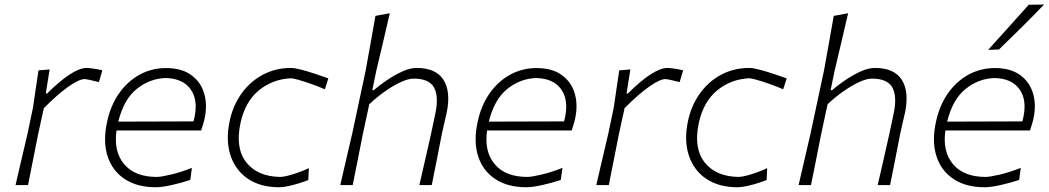

<svg xmlns="http://www.w3.org/2000/svg" viewBox="-20 -798 4522 828"><path d="M47 0Q60 -56 72 -107.5Q84 -159 98.5 -220.5L122.5 -335.5Q128 -373.5 134 -414Q140 -454.5 146 -494.5L194 -498.5L177.5 -395H183.5Q237.5 -449 280.8 -477Q324 -505 353.5 -505Q361.5 -505 382.2 -502.2Q403 -499.5 421.5 -494.5L406.5 -444Q387.5 -448.5 369.2 -452.8Q351 -457 345 -457Q322 -457 276 -425Q230 -393 169 -331.5L144.5 -219.5Q132.5 -158.5 122.2 -107.2Q112 -56 101 0Z M651.5 9.5Q571.5 9.5 518 -25.8Q464.5 -61 444 -124.2Q423.5 -187.5 441.5 -271Q456.5 -342.5 493 -394.8Q529.5 -447 581.8 -475.8Q634 -504.5 696 -504.5Q763 -504.5 804.2 -474.8Q845.5 -445 860.2 -395.8Q875 -346.5 862.5 -287.5Q860 -275.5 855.5 -261Q851 -246.5 847.5 -235.5H482.5Q469.5 -144 515.8 -89.5Q562 -35 656 -35Q674 -35 716.8 -45Q759.5 -55 807.5 -74L800.5 -22Q765 -10 721.5 -0.2Q678 9.5 651.5 9.5ZM695 -461.5Q626 -459.5 570 -414.8Q514 -370 490 -273.5L814.5 -274.5Q817 -284.5 819 -293.5Q834.5 -369 801.2 -414.2Q768 -459.5 695 -461.5Z M1184.5 9.5Q1102.5 9.5 1048.8 -27.2Q995 -64 974 -128Q953 -192 970 -274Q984 -342 1021.2 -394.2Q1058.5 -446.5 1113.5 -475.8Q1168.5 -505 1235 -505Q1251.5 -505 1281.5 -497Q1311.5 -489 1343.2 -478.2Q1375 -467.5 1396 -460L1381 -413Q1349.5 -426.5 1319.2 -437Q1289 -447.5 1266 -454Q1243 -460.5 1234.5 -460.5Q1155 -456.5 1096 -408Q1037 -359.5 1017 -267Q994 -159 1042.2 -97.8Q1090.5 -36.5 1188.5 -35Q1201.5 -35 1223.5 -40.8Q1245.5 -46.5 1269.5 -55.2Q1293.5 -64 1312 -73L1309.5 -21.5Q1296 -16 1273.2 -8.8Q1250.5 -1.5 1226.2 4Q1202 9.5 1184.5 9.5Z M1447.5 0Q1460.5 -56 1472.2 -107.2Q1484 -158.5 1498.5 -220L1557 -494Q1568.5 -557.5 1579 -616.2Q1589.5 -675 1599 -729.5L1661 -741Q1647 -680.5 1632.8 -619.5Q1618.5 -558.5 1603 -494L1585.5 -409H1591.5Q1614.5 -429 1647 -451.2Q1679.5 -473.5 1713.8 -489.2Q1748 -505 1776.5 -505Q1859.5 -505 1892.2 -454.2Q1925 -403.5 1906.5 -312.5Q1902 -292 1896.8 -270.5Q1891.5 -249 1885.5 -220.5Q1873.5 -159.5 1863.5 -107.8Q1853.5 -56 1842 0H1788.5Q1801.5 -56 1813.2 -107.5Q1825 -159 1838.5 -219L1857 -306.5Q1873 -380.5 1852.2 -419.8Q1831.5 -459 1763.5 -459Q1741.5 -459 1709.5 -444.5Q1677.5 -430 1641.8 -405Q1606 -380 1572.5 -348.5L1544.5 -218.5Q1532.5 -158 1522.5 -107.2Q1512.5 -56.5 1501 0Z M2249.5 9.5Q2169.5 9.5 2116 -25.8Q2062.5 -61 2042 -124.2Q2021.5 -187.5 2039.5 -271Q2054.5 -342.5 2091 -394.8Q2127.5 -447 2179.8 -475.8Q2232 -504.5 2294 -504.5Q2361 -504.5 2402.2 -474.8Q2443.5 -445 2458.2 -395.8Q2473 -346.5 2460.5 -287.5Q2458 -275.5 2453.5 -261Q2449 -246.5 2445.5 -235.5H2080.5Q2067.5 -144 2113.8 -89.5Q2160 -35 2254 -35Q2272 -35 2314.8 -45Q2357.5 -55 2405.5 -74L2398.5 -22Q2363 -10 2319.5 -0.2Q2276 9.5 2249.5 9.5ZM2293 -461.5Q2224 -459.5 2168 -414.8Q2112 -370 2088 -273.5L2412.5 -274.5Q2415 -284.5 2417 -293.5Q2432.5 -369 2399.2 -414.2Q2366 -459.5 2293 -461.5Z M2551.5 0Q2564.5 -56 2576.5 -107.5Q2588.5 -159 2603 -220.5L2627 -335.5Q2632.5 -373.5 2638.5 -414Q2644.5 -454.5 2650.5 -494.5L2698.5 -498.5L2682 -395H2688Q2742 -449 2785.2 -477Q2828.5 -505 2858 -505Q2866 -505 2886.8 -502.2Q2907.5 -499.5 2926 -494.5L2911 -444Q2892 -448.5 2873.8 -452.8Q2855.5 -457 2849.5 -457Q2826.5 -457 2780.5 -425Q2734.5 -393 2673.5 -331.5L2649 -219.5Q2637 -158.5 2626.8 -107.2Q2616.5 -56 2605.5 0Z M3161 9.5Q3079 9.5 3025.2 -27.2Q2971.5 -64 2950.5 -128Q2929.5 -192 2946.5 -274Q2960.5 -342 2997.8 -394.2Q3035 -446.5 3090 -475.8Q3145 -505 3211.5 -505Q3228 -505 3258 -497Q3288 -489 3319.8 -478.2Q3351.5 -467.5 3372.5 -460L3357.5 -413Q3326 -426.5 3295.8 -437Q3265.5 -447.5 3242.5 -454Q3219.5 -460.5 3211 -460.5Q3131.5 -456.5 3072.5 -408Q3013.5 -359.5 2993.5 -267Q2970.5 -159 3018.8 -97.8Q3067 -36.5 3165 -35Q3178 -35 3200 -40.8Q3222 -46.5 3246 -55.2Q3270 -64 3288.5 -73L3286 -21.5Q3272.5 -16 3249.8 -8.8Q3227 -1.5 3202.8 4Q3178.5 9.5 3161 9.5Z M3424 0Q3437 -56 3448.8 -107.2Q3460.5 -158.5 3475 -220L3533.5 -494Q3545 -557.5 3555.5 -616.2Q3566 -675 3575.5 -729.5L3637.5 -741Q3623.5 -680.5 3609.2 -619.5Q3595 -558.5 3579.5 -494L3562 -409H3568Q3591 -429 3623.5 -451.2Q3656 -473.5 3690.2 -489.2Q3724.5 -505 3753 -505Q3836 -505 3868.8 -454.2Q3901.5 -403.5 3883 -312.5Q3878.5 -292 3873.2 -270.5Q3868 -249 3862 -220.5Q3850 -159.5 3840 -107.8Q3830 -56 3818.5 0H3765Q3778 -56 3789.8 -107.5Q3801.5 -159 3815 -219L3833.5 -306.5Q3849.5 -380.5 3828.8 -419.8Q3808 -459 3740 -459Q3718 -459 3686 -444.5Q3654 -430 3618.2 -405Q3582.5 -380 3549 -348.5L3521 -218.5Q3509 -158 3499 -107.2Q3489 -56.5 3477.5 0Z M4226 9.5Q4146 9.5 4092.5 -25.8Q4039 -61 4018.5 -124.2Q3998 -187.5 4016 -271Q4031 -342.5 4067.5 -394.8Q4104 -447 4156.2 -475.8Q4208.5 -504.5 4270.5 -504.5Q4337.5 -504.5 4378.8 -474.8Q4420 -445 4434.8 -395.8Q4449.5 -346.5 4437 -287.5Q4434.5 -275.5 4430 -261Q4425.5 -246.5 4422 -235.5H4057Q4044 -144 4090.2 -89.5Q4136.5 -35 4230.5 -35Q4248.5 -35 4291.2 -45Q4334 -55 4382 -74L4375 -22Q4339.5 -10 4296 -0.2Q4252.5 9.5 4226 9.5ZM4269.5 -461.5Q4200.5 -459.5 4144.5 -414.8Q4088.5 -370 4064.5 -273.5L4389 -274.5Q4391.5 -284.5 4393.5 -293.5Q4409 -369 4375.8 -414.2Q4342.5 -459.5 4269.5 -461.5ZM4241.5 -583Q4286 -632.5 4329.8 -681Q4373.5 -729.5 4416.5 -777.5L4482.5 -778.5Q4436.5 -730.5 4387.2 -681.5Q4338 -632.5 4288 -584.5Z"/></svg>

Font: Commissioner Loud ExtraLight
Style: Italic
Weight: 200
Italic angle: -12°
Designer: Kostas Bartsokas
Foundry: Kostas Bartsokas
Version: Version 1.000; ttfautohint (v1.8.3)